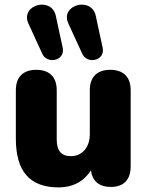

<svg xmlns="http://www.w3.org/2000/svg" viewBox="-20 -805 641 836"><path d="M338 -571C360 -523 439 -541 427 -597L397 -736C379 -822 239 -784 278 -702ZM164 -571C186 -523 265 -541 253 -597L223 -736C205 -822 66 -784 104 -702ZM236 11C297 11 345 -15 376 -63C382 -16 412 9 463 9C519 9 549 -23 549 -81V-412C549 -470 517 -501 460 -501C403 -501 371 -470 371 -412V-220C371 -163 337 -125 289 -125C247 -125 227 -149 227 -197V-412C227 -470 195 -501 138 -501C81 -501 49 -470 49 -412V-202C49 -59 109 11 236 11Z"/></svg>

Font: Nunito Black
Style: Regular
Weight: 900
Designer: Vernon Adams
Foundry: Vernon Adams
Version: Version 3.602